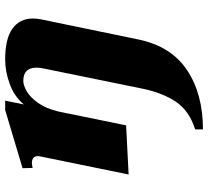

<svg xmlns="http://www.w3.org/2000/svg" viewBox="-52 -468 825 762"><g transform="rotate(-90 361.0 -87.5)"><path d="M668 -370Q668 -356 665 -339L585 48Q558 179 463 242Q368 305 228 305V274Q302 251 338 197Q374 143 390 63L469 -324Q473 -340 473 -356Q473 -408 420 -408Q403 -408 379.5 -394.5Q356 -381 333.5 -350Q311 -319 299 -269L244 0L49 10L120 -337L122 -349Q122 -374 94 -374Q90 -374 75 -371L74 -411L305 -480H342L327 -406Q359 -444 408.5 -462Q458 -480 505 -480Q588 -480 628 -451Q668 -422 668 -370Z"/></g></svg>

Font: Taviraj Black
Style: Italic
Weight: 900
Italic angle: -12°
Designer: Katatrad Team
Foundry: CadsonDemak
Version: Version 1.001